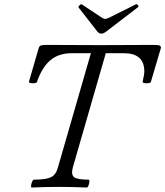

<svg xmlns="http://www.w3.org/2000/svg" viewBox="-20 -878 776 902"><path d="M129 3Q125 3 126 -6Q127 -15 131 -24.5Q135 -34 139 -34Q196 -34 219.5 -45.5Q243 -57 252 -91L407 -628H317Q255 -628 216 -594.5Q177 -561 154 -494Q153 -489 143.5 -487.5Q134 -486 125 -487.5Q116 -489 116 -494L162 -653Q165 -662 172.5 -664.5Q180 -667 196 -667Q260 -667 323 -666.5Q386 -666 450 -666Q513 -666 576 -666.5Q639 -667 702 -667Q722 -667 729 -664.5Q736 -662 736 -653L689 -494Q688 -489 678.5 -487.5Q669 -486 659.5 -487.5Q650 -489 650 -494Q654 -511 656 -523Q658 -535 658 -542Q658 -628 562 -628H477L322 -91Q313 -57 328.5 -45.5Q344 -34 396 -34Q401 -34 400 -24.5Q399 -15 395.5 -6Q392 3 387 3Q323 0 258 0Q194 0 129 3ZM456 -720Q446 -720 438 -729L349 -843Q347 -847 354 -853.5Q361 -860 365 -857L460 -794Q468 -789 474 -789Q478 -789 491 -794L619 -858Q623 -860 628 -854Q633 -848 628 -844L478 -729Q466 -720 456 -720Z"/></svg>

Font: Junicode
Style: Italic
Weight: 400
Italic angle: -11°
Designer: Peter S. Baker
Version: Version 2.100; ttfautohint (v1.8.4)